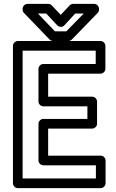

<svg xmlns="http://www.w3.org/2000/svg" viewBox="-20 -948 599 993"><path d="M432 -333H204C189 -333 179 -319 179 -308V-118C179 -103 193 -93 204 -93H476V-25H97V-686H475V-617H204C189 -617 179 -603 179 -592V-423C179 -408 193 -398 204 -398H432ZM457 -283C468 -283 482 -293 482 -308V-423C482 -434 472 -448 457 -448H229V-567H500C511 -567 525 -577 525 -592V-711C525 -722 515 -736 500 -736H72C61 -736 47 -726 47 -711V0C47 11 57 25 72 25H501C512 25 526 15 526 0V-118C526 -129 516 -143 501 -143H229V-283ZM313 -817 369 -878H413L323 -786H264L176 -878H219L276 -817C285 -808 302 -805 313 -817ZM294 -871 248 -920C244 -924 237 -928 230 -928H122C111 -928 97 -918 97 -903V-899C97 -894 98 -887 103 -882L236 -744C240 -740 247 -736 254 -736H334C340 -736 347 -739 352 -744L485 -881C489 -885 492 -891 492 -898V-903C492 -914 482 -928 467 -928H358C352 -928 345 -925 340 -920Z"/></svg>

Font: Asimov
Style: NarOu
Weight: 500
Designer: Google
Version: Version 2.000980; 2014